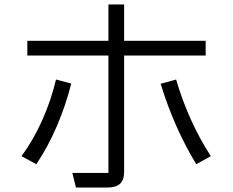

<svg xmlns="http://www.w3.org/2000/svg" viewBox="-20 -818 1040 857"><path d="M319 19 303 -46H464V-570H102V-636H464V-798H534V-636H898V-570H534V-52Q534 -15 516 2Q498 19 460 19ZM76 -121Q129 -193 168.5 -281.5Q208 -370 230 -463L298 -445Q274 -349 234 -255.5Q194 -162 142 -85ZM856 -85Q758 -246 697 -444L766 -463Q821 -276 921 -121Z"/></svg>

Font: IBM Plex Sans JP
Style: Regular
Weight: 400
Designer: Mike Abbink; Paul van der Laan; Pieter van Rosmalen; Wujin Sim; Yejin Wi; Jinhee Kim; Boomi Park; Yona Kim; Kichan Ma
Foundry: Sandoll Inc.
Version: Version 1.000